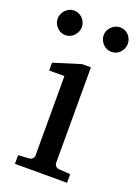

<svg xmlns="http://www.w3.org/2000/svg" viewBox="-141 -755 586 813"><g transform="rotate(20 152.0 -348.0)"><path d="M34.2 0V-39.1L83 -42Q92.3 -43 98.1 -48.8Q104 -54.7 104 -64V-420.9H35.2V-456.1L157.2 -494.1H196.8V-64Q196.8 -54.7 202.9 -48.8Q209 -43 217.8 -42L269 -39.1V0ZM102.5 -641.1Q102.5 -629.9 98.1 -619.6Q93.8 -609.4 86.4 -601.6Q79.1 -593.8 69.1 -589.4Q59.1 -585 47.9 -585Q36.6 -585 26.9 -589.4Q17.1 -593.8 9.8 -601.6Q2.4 -609.4 -2 -619.1Q-6.3 -628.9 -6.3 -640.1Q-6.3 -650.9 -2 -660.9Q2.4 -670.9 9.8 -678.7Q17.1 -686.5 26.9 -691.2Q36.6 -695.8 47.9 -695.8Q59.1 -695.8 69.1 -691.4Q79.1 -687 86.4 -679.7Q93.8 -672.4 98.1 -662.4Q102.5 -652.3 102.5 -641.1ZM309.6 -641.1Q309.6 -629.9 305.4 -619.6Q301.3 -609.4 293.9 -601.6Q286.6 -593.8 276.9 -589.4Q267.1 -585 255.9 -585Q244.6 -585 234.6 -589.4Q224.6 -593.8 217 -601.6Q209.5 -609.4 205.1 -619.6Q200.7 -629.9 200.7 -641.1Q200.7 -651.4 205.1 -661.4Q209.5 -671.4 217.3 -679Q225.1 -686.5 234.9 -691.2Q244.6 -695.8 255.9 -695.8Q267.1 -695.8 276.9 -691.4Q286.6 -687 293.9 -679.4Q301.3 -671.9 305.4 -661.9Q309.6 -651.9 309.6 -641.1Z"/></g></svg>

Font: BabelStone Ogham Bound
Style: Italic
Weight: 400
Italic angle: -30°
Designer: Andrew West
Foundry: BabelStone
Version: Version 2.02 March 14, 2022